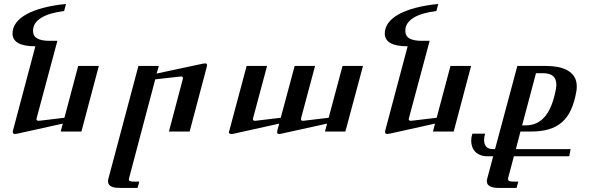

<svg xmlns="http://www.w3.org/2000/svg" viewBox="-20 -657 2993 959"><path d="M473.6 -327.6 386.7 0H283.2L293.5 -39.6L66.4 10.7Q59.1 12.2 54.7 12.2Q48.3 12.2 46.1 9.3Q43.9 6.3 43.9 0Q43.9 -2.4 44.9 -5.4L156.7 -425.8Q98.6 -425.8 70.6 -442.1Q42.5 -458.5 42.5 -489.7Q42.5 -518.1 60.3 -542.5Q78.1 -566.9 112.1 -585.7Q146 -604.5 195.8 -617.7Q245.6 -630.9 309.6 -637.2L300.3 -602.1Q265.6 -597.7 237.1 -589.6Q208.5 -581.5 188 -569.3Q167.5 -557.1 156.2 -540.8Q145 -524.4 145 -503.4Q145 -477.1 165.8 -465.1Q186.5 -453.1 227.1 -453.1H266.6L163.1 -66.9Q162.6 -64.5 162.4 -63.2Q162.1 -62 162.1 -61Q162.6 -53.7 173.3 -53.7Q175.8 -54.2 177.2 -54.2Q178.7 -54.2 179.7 -54.2L301.8 -68.8L370.6 -327.6Z M1012.7 -322.8 927.2 0H823.7L893.1 -262.2Q896.5 -276.9 882.3 -274.9L755.4 -260.7L626.5 226.1Q624.5 231.9 623.5 238.8Q623.5 245.1 628.7 247.6Q633.8 250 648.4 250H675.8L667 281.7H584Q556.6 281.7 543 277.3Q520 270 519.5 248.5Q519.5 240.7 522 233.4L671.4 -327.6H773.4L762.2 -289.6L992.7 -338.9Q1000 -340.3 1004.9 -340.3Q1013.7 -340.3 1014.2 -332.5Q1014.2 -328.6 1012.7 -322.8Z M1793 -327.6 1705.1 0H1603L1613.8 -39.6L1387.2 10.3Q1379.4 12.2 1373.5 12.2Q1364.3 12.2 1364.3 4.4Q1364.3 0.5 1365.2 -5.4L1374.5 -39.6L1146 11.2Q1142.6 12.2 1139.2 12.2Q1135.7 12.2 1134.8 12.2Q1123.5 12.2 1123.5 3.4Q1123.5 0 1125.5 -4.9L1211.9 -327.6H1314L1244.1 -66.9Q1243.2 -62.5 1243.2 -61Q1243.7 -53.7 1253.9 -53.7Q1258.3 -54.2 1260.3 -54.2L1382.3 -68.8L1451.7 -327.6H1553.7L1483.9 -66.9Q1483.4 -61.5 1483.9 -59.6Q1483.9 -53.7 1493.2 -53.7Q1497.1 -53.7 1499.5 -54.2L1621.6 -68.8L1690.9 -327.6Z M2333 -327.6 2246.1 0H2142.6L2152.8 -39.6L1925.8 10.7Q1918.5 12.2 1914.1 12.2Q1907.7 12.2 1905.5 9.3Q1903.3 6.3 1903.3 0Q1903.3 -2.4 1904.3 -5.4L2016.1 -425.8Q1958 -425.8 1929.9 -442.1Q1901.9 -458.5 1901.9 -489.7Q1901.9 -518.1 1919.7 -542.5Q1937.5 -566.9 1971.4 -585.7Q2005.4 -604.5 2055.2 -617.7Q2105 -630.9 2168.9 -637.2L2159.7 -602.1Q2125 -597.7 2096.4 -589.6Q2067.9 -581.5 2047.4 -569.3Q2026.9 -557.1 2015.6 -540.8Q2004.4 -524.4 2004.4 -503.4Q2004.4 -477.1 2025.1 -465.1Q2045.9 -453.1 2086.4 -453.1H2126L2022.5 -66.9Q2022 -64.5 2021.7 -63.2Q2021.5 -62 2021.5 -61Q2022 -53.7 2032.7 -53.7Q2035.2 -54.2 2036.6 -54.2Q2038.1 -54.2 2039.1 -54.2L2161.1 -68.8L2230 -327.6Z M2579.6 0 2556.6 87.9H2830.1L2823.2 123.5H2546.9L2518.6 230Q2518.1 231.9 2517.8 233.4Q2517.6 234.9 2517.6 236.3Q2517.6 246.1 2526.1 248Q2534.7 250 2545.4 250H2568.8L2560.1 281.7H2473.1Q2411.6 281.7 2411.6 248Q2411.6 241.2 2413.6 234.9L2443.4 123.5H2414.6Q2394 123.5 2378.7 117.2Q2363.3 110.8 2353.3 100.3Q2343.3 89.8 2338.4 75.7Q2333.5 61.5 2333.5 45.9Q2333.5 28.3 2339.4 10.7H2402.8Q2400.4 19 2399.2 27.1Q2397.9 35.2 2397.9 42.5Q2397.9 62 2408.2 75Q2418.5 87.9 2444.3 87.9H2452.6L2564 -327.6H2708.5Q2738.3 -327.6 2765.9 -322.5Q2793.5 -317.4 2814.7 -305.4Q2835.9 -293.5 2848.4 -273.7Q2860.8 -253.9 2860.8 -225.1Q2860.8 -219.7 2860.4 -213.6Q2859.9 -207.5 2858.9 -201.2Q2849.6 -147 2832 -108.9Q2814.5 -70.8 2786.9 -46.6Q2759.3 -22.5 2720.9 -11.2Q2682.6 0 2632.3 0ZM2756.8 -212.4Q2757.8 -218.3 2758.3 -223.6Q2758.8 -229 2758.8 -234.4Q2758.8 -263.2 2742.2 -277.3Q2725.6 -291.5 2689.9 -291.5H2657.2L2587.9 -30.8H2606.4Q2664.1 -30.8 2701.7 -74.7Q2739.3 -118.7 2756.8 -212.4Z"/></svg>

Font: Arian Grqi
Style: Regular
Weight: 400
Designer: Ruben Hakobyan (Tarumian)
Foundry: Ruben Hakobyan (Tarumian)
Version: Version 1.003